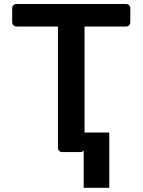

<svg xmlns="http://www.w3.org/2000/svg" viewBox="-20 -747 700 943"><path d="M264.6 -20.6V-616.8H60.7Q52.2 -616.8 46 -622.9Q39.8 -628.9 39.8 -637.4V-706.7Q39.8 -715.2 46 -721.2Q52.2 -727.3 60.7 -727.3H599.4Q608 -727.3 614 -721.2Q620 -715.2 620 -706.7V-637.4Q620 -628.9 614 -622.9Q608 -616.8 599.4 -616.8H395.2V-95.9H516.7V175.4H391V-8.2Q384.6 0 374.6 0H285.5Q277 0 270.8 -6Q264.6 -12.1 264.6 -20.6Z"/></svg>

Font: DeltaSans SemiBold
Style: Regular
Weight: 600
Designer: Rasmus Andersson
Foundry: rsms
Version: Version 3.012